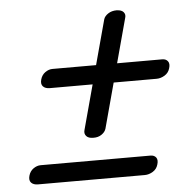

<svg xmlns="http://www.w3.org/2000/svg" viewBox="-46 -685 658 676"><g transform="rotate(-5 283.0 -347.0)"><path d="M269.5 -200.5Q252.5 -200.5 245 -209.2Q237.5 -218 241 -230L344.5 -613Q348 -624 360.5 -632.2Q373 -640.5 390.5 -640.5Q408 -640 415 -631.5Q422 -623 418.5 -612L315 -228.5Q311.5 -217 299.2 -208.5Q287 -200 269.5 -200.5ZM105 -421Q109.5 -437 122 -445.8Q134.5 -454.5 147.5 -454.5H535.5Q548.5 -454.5 555.2 -445.8Q562 -437 557 -421Q552.5 -405 538.5 -396.5Q524.5 -388 510 -388H132.5Q116.5 -388 108.5 -396.5Q100.5 -405 105 -421ZM34 -87Q38.5 -103 51 -111.8Q63.5 -120.5 76.5 -120.5H464.5Q478 -120.5 484.5 -111.8Q491 -103 486 -87Q481.5 -71 467.5 -62.5Q453.5 -54 439 -54H61.5Q45.5 -54 37.5 -62.5Q29.5 -71 34 -87Z"/></g></svg>

Font: Fraunces
Style: Bold Italic
Weight: 700
Italic angle: -16°
Version: Version 1.000;[b76b70a41]